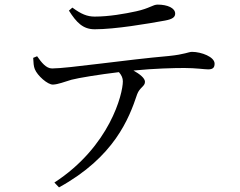

<svg xmlns="http://www.w3.org/2000/svg" viewBox="-20 -759 1040 833"><path d="M391 -632C480 -632 620 -656 697 -670C729 -676 740 -685 740 -700C740 -724 707 -739 664 -739C643 -739 630 -723 571 -710C521 -699 452 -687 391 -687C358 -687 332 -698 294 -726L279 -713C312 -661 340 -632 391 -632ZM210 -392C233 -393 259 -404 290 -413C320 -421 412 -436 496 -446C508 -432 513 -420 513 -406C513 -352 457 -124 216 33L236 54C476 -78 540 -245 575 -350C586 -380 609 -384 609 -404C609 -420 586 -438 559 -453C650 -462 735 -464 780 -464C829 -464 867 -458 883 -458C905 -458 911 -467 911 -483C911 -512 854 -534 813 -534C798 -534 782 -523 712 -516C528 -500 274 -462 206 -462C180 -462 160 -488 141 -515L124 -508C125 -487 126 -471 131 -459C142 -431 187 -391 210 -392Z"/></svg>

Font: Source Han Serif CN
Style: Regular
Weight: 400
Designer: Ryoko NISHIZUKA 西塚涼子 (kana & ideographs); Frank Grießhammer (Latin, Greek & Cyrillic); Wenlong ZHANG 张文龙 (bopomofo); San
Foundry: Adobe
Version: Version 2.003;hotconv 1.1.1;makeotfexe 2.6.0